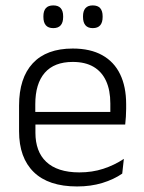

<svg xmlns="http://www.w3.org/2000/svg" viewBox="-20 -679 532 710"><path d="M265 10.5Q159.5 10.5 105 -42.5Q50.5 -95.5 50.5 -193.5V-288.5Q50.5 -390.5 101.2 -445Q152 -499.5 249 -499.5Q314 -499.5 358 -475Q402 -450.5 424.2 -404.5Q446.5 -358.5 446.5 -294V-276.5Q446.5 -262 445.5 -247.5Q444.5 -233 443 -218.5H387Q388 -240.5 388 -260.2Q388 -280 388 -296.5Q388 -345.5 372.2 -379.8Q356.5 -414 325.8 -432Q295 -450 249 -450Q180.5 -450 145.5 -409.8Q110.5 -369.5 110.5 -293.5V-246L111 -238V-187.5Q111 -154 120.8 -127Q130.5 -100 150.8 -80.8Q171 -61.5 201.8 -51.5Q232.5 -41.5 273.5 -41.5Q321 -41.5 361.8 -54.8Q402.5 -68 438 -91.5L432 -37Q401 -15.5 358.5 -2.5Q316 10.5 265 10.5ZM82 -218.5V-265H429.5V-218.5ZM177 -575Q158.5 -575 149.5 -585.5Q140.5 -596 140.5 -616V-619Q140.5 -638.5 149.5 -648.8Q158.5 -659 177 -659Q195.5 -659 204.5 -648.8Q213.5 -638.5 213.5 -619V-616Q213.5 -596 204.5 -585.5Q195.5 -575 177 -575ZM323 -575Q305 -575 296 -585.5Q287 -596 287 -616V-619Q287 -638.5 296 -648.8Q305 -659 323 -659Q341.5 -659 350.5 -648.8Q359.5 -638.5 359.5 -619V-616Q359.5 -596 350.5 -585.5Q341.5 -575 323 -575Z"/></svg>

Font: Anek Tamil Medium Light
Style: Regular
Weight: 300
Version: Version 1.003